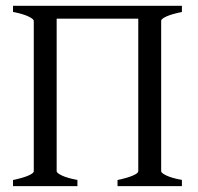

<svg xmlns="http://www.w3.org/2000/svg" viewBox="-20 -635 675 655"><path d="M24.4 0V-21Q57.6 -27.8 76.4 -35.9Q95.2 -43.9 95.2 -50.8V-564Q95.2 -569.8 77.4 -578.6Q59.6 -587.4 24.4 -594.2V-615.2H600.6V-594.2Q566.9 -587.4 548.3 -579.1Q529.8 -570.8 529.8 -564V-50.8Q529.8 -44.9 547.4 -36.4Q564.9 -27.8 600.6 -21V0H380.9V-21Q414.1 -27.8 432.9 -35.9Q451.7 -43.9 451.7 -50.8V-571.3H173.3V-50.8Q173.3 -44.9 190.9 -36.4Q208.5 -27.8 244.1 -21V0Z"/></svg>

Font: Gentium Plus
Style: Regular
Weight: 400
Designer: J. Victor Gaultney, Annie Olsen, Iska Routamaa
Foundry: SIL International
Version: Version 1.510